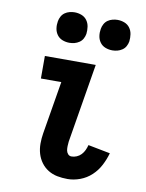

<svg xmlns="http://www.w3.org/2000/svg" viewBox="-85 -812 671 881"><g transform="rotate(10 250.0 -371.5)"><path d="M291 8Q266 8 243 3.5Q220 -1 200.5 -13Q181 -25 167.5 -43.5Q154 -62 147.5 -84Q141 -106 141 -130.5Q141 -155 145 -179L186 -425H91V-530H328L267 -162Q266 -152 265.5 -141.5Q265 -131 266.5 -121.5Q268 -112 274.5 -104.5Q281 -97 291 -97Q303 -97 315 -102Q327 -107 336 -116.5Q345 -126 350.5 -138Q356 -150 359 -162L462 -142Q454 -113 439.5 -85Q425 -57 402 -35.5Q379 -14 349.5 -3Q320 8 291 8ZM391 -609Q374 -609 358.5 -615Q343 -621 333.5 -634Q324 -647 321.5 -663.5Q319 -680 322 -697Q324 -709 330 -720Q336 -731 346 -738Q356 -745 368 -748Q380 -751 391 -751Q408 -751 423.5 -745Q439 -739 448.5 -726Q458 -713 460.5 -696.5Q463 -680 461 -663Q459 -651 453 -640Q447 -629 436.5 -622Q426 -615 414.5 -612Q403 -609 391 -609ZM191 -609Q174 -609 158.5 -615Q143 -621 133.5 -634Q124 -647 121.5 -663.5Q119 -680 122 -697Q124 -709 130 -720Q136 -731 146 -738Q156 -745 168 -748Q180 -751 191 -751Q208 -751 223.5 -745Q239 -739 248.5 -726Q258 -713 260.5 -696.5Q263 -680 261 -663Q259 -651 253 -640Q247 -629 236.5 -622Q226 -615 214.5 -612Q203 -609 191 -609Z"/></g></svg>

Font: Iosevka Slab Extrabold
Style: Italic
Weight: 800
Italic angle: -9°
Monospace: yes
Designer: Belleve Invis
Foundry: Belleve Invis
Version: Version 11.1.0; ttfautohint (v1.8.3)